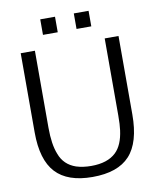

<svg xmlns="http://www.w3.org/2000/svg" viewBox="-92 -904 807 986"><g transform="rotate(-10 312.0 -411.0)"><path d="M186 -833H263V-752H186ZM438 -833V-752H361V-833ZM57 -679H131V-277Q131 -190 152 -138Q174 -78 236 -57Q271 -46 314 -46Q399 -46 443 -88Q481 -124 491 -201Q495 -230 495 -277V-679H567V-270Q567 -124 505 -56.5Q443 11 311 11Q181 11 119 -56Q57 -123 57 -266Z"/></g></svg>

Font: Pavanam
Style: Regular
Weight: 400
Designer: Tharique Azeez
Foundry: Tharique Azeez
Version: Version 1.86; ttfautohint (v1.3) -l 8 -r 50 -G 200 -x 14 -D 